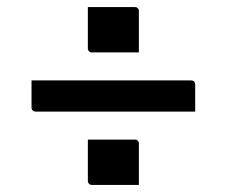

<svg xmlns="http://www.w3.org/2000/svg" viewBox="-20 -571 640 542"><path d="M69 -344H519Q525 -344 528 -341Q531 -338 531 -333Q531 -313 531 -295Q531 -277 531 -256H80Q77 -256 74.5 -257.5Q72 -259 70.5 -261.5Q69 -264 69 -267Q69 -288 69 -306Q69 -324 69 -344ZM228 -551Q251 -551 273 -551Q295 -551 317 -551Q339 -551 361 -551Q365 -551 367 -549.5Q369 -548 370.5 -546Q372 -544 372 -540V-423Q350 -423 328 -423Q306 -423 284 -423Q262 -423 239 -423Q236 -423 233.5 -424.5Q231 -426 229.5 -428.5Q228 -431 228 -434ZM228 -177Q251 -177 273 -177Q295 -177 317 -177Q339 -177 361 -177Q365 -177 367 -175.5Q369 -174 370.5 -172Q372 -170 372 -166V-49Q350 -49 328 -49Q306 -49 284 -49Q262 -49 239 -49Q236 -49 233.5 -50.5Q231 -52 229.5 -54.5Q228 -57 228 -60Z"/></svg>

Font: Recursive Monospace
Style: Regular
Weight: 400
Version: Version 1.047